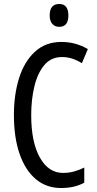

<svg xmlns="http://www.w3.org/2000/svg" viewBox="-20 -936 486 966"><path d="M292 -649Q237 -649 203 -608.5Q169 -568 153 -501.5Q137 -435 137 -357Q137 -221 180.5 -143.5Q224 -66 297 -66Q327 -66 353.5 -73.5Q380 -81 404 -93V-17Q356 10 287 10Q214 10 161 -34Q108 -78 79 -160.5Q50 -243 50 -358Q50 -460 76 -543Q102 -626 155.5 -675.5Q209 -725 289 -725Q361 -725 422 -689L392 -618Q370 -632 345 -640.5Q320 -649 292 -649ZM278 -916Q324 -916 324 -858Q324 -801 278 -801Q256 -801 243 -816Q230 -831 230 -858Q230 -916 278 -916Z"/></svg>

Font: Noto Sans Lao UI ExtCond
Style: Regular
Weight: 400
Width: 2
Designer: Monotype Design Team
Foundry: Monotype Imaging Inc.
Version: Version 2.000; ttfautohint (v1.8.4.7-5d5b)